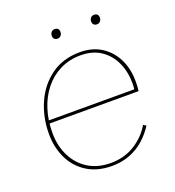

<svg xmlns="http://www.w3.org/2000/svg" viewBox="-121 -738 769 843"><g transform="rotate(-20 263.5 -316.5)"><path d="M260 9Q192 9 144 -21.5Q96 -52 71.5 -103.5Q47 -155 47 -217Q47 -295 76.5 -361.5Q106 -428 162 -468.5Q218 -509 297 -509Q355 -509 397 -482Q439 -455 461.5 -409Q484 -363 484 -305Q484 -295 483.5 -283Q483 -271 481 -260H58V-274H471L466 -271Q467 -279 467.5 -287Q468 -295 468 -302Q468 -355 448 -399Q428 -443 389.5 -469Q351 -495 295 -495Q242 -495 199 -473.5Q156 -452 125.5 -414Q95 -376 79 -325.5Q63 -275 63 -217Q63 -156 87 -108Q111 -60 155 -32.5Q199 -5 260 -5Q323 -5 372 -35.5Q421 -66 449 -114L462 -106Q442 -74 412.5 -47.5Q383 -21 345 -6Q307 9 260 9ZM410 -598Q401 -598 395.5 -603.5Q390 -609 390 -618Q390 -628 396 -635Q402 -642 412 -642Q422 -642 427 -636.5Q432 -631 432 -622Q432 -612 426 -605Q420 -598 410 -598ZM226 -598Q217 -598 211.5 -603.5Q206 -609 206 -618Q206 -628 212 -635Q218 -642 228 -642Q238 -642 243 -636.5Q248 -631 248 -622Q248 -612 242 -605Q236 -598 226 -598Z"/></g></svg>

Font: Work Sans Thin
Style: Italic
Weight: 250
Italic angle: -13°
Designer: Wei Huang
Foundry: Wei Huang
Version: Version 2.012